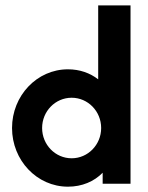

<svg xmlns="http://www.w3.org/2000/svg" viewBox="-20 -687 554 718"><path d="M234 11.1C286.8 11.1 331.9 -8.3 363.9 -41V0H468.1V-666.7H347.2V-390.3C316.7 -413.9 278.5 -427.8 234 -427.8C118.1 -427.8 25 -329.2 25 -208.3C25 -87.5 118.1 11.1 234 11.1ZM247.9 -95.1C186.8 -95.1 137.5 -145.8 137.5 -208.3C137.5 -270.8 186.8 -321.5 247.9 -321.5C309 -321.5 358.3 -270.8 358.3 -208.3C358.3 -145.8 309 -95.1 247.9 -95.1Z"/></svg>

Font: Afacad
Style: Bold
Weight: 700
Designer: Kristian Moeller
Foundry: Dicotype
Version: Version 1.000